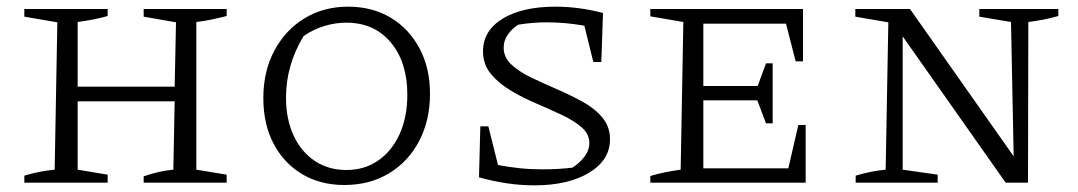

<svg xmlns="http://www.w3.org/2000/svg" viewBox="-20 -548 3235 576"><path d="M53 0V-21Q76 -28 99 -32.5Q122 -37 144 -39L152 -481L53 -498V-521H303V-500Q265 -489 213 -482V-288H504L508 -481L411 -498V-521H660V-500Q641 -495 617.5 -490Q594 -485 569 -482V-39L660 -24V0H411V-19Q434 -27 456 -32Q478 -37 500 -39L504 -244H213V-39L303 -24V0Z M1013 7Q941 7 886.5 -25.5Q832 -58 801 -116.5Q770 -175 770 -254Q770 -334 803 -396Q836 -458 893.5 -493Q951 -528 1024 -528Q1097 -528 1152 -495Q1207 -462 1238.5 -403Q1270 -344 1270 -267Q1270 -187 1237.5 -125Q1205 -63 1147 -28Q1089 7 1013 7ZM1019 -38Q1073 -38 1114 -66Q1155 -94 1178.5 -145Q1202 -196 1202 -264Q1202 -361 1152.5 -420.5Q1103 -480 1019 -480Q986 -480 953 -470Q920 -460 891 -440Q838 -353 838 -255Q838 -191 860.5 -142Q883 -93 924 -65.5Q965 -38 1019 -38Z M1583 8Q1542 8 1501 2Q1460 -4 1417 -16L1421 -169H1445L1474 -53Q1505 -47 1538 -43.5Q1571 -40 1607 -40Q1655 -40 1697 -45Q1718 -58 1733 -77.5Q1748 -97 1748 -119Q1748 -146 1725 -166Q1702 -186 1666 -203Q1630 -220 1589 -237.5Q1548 -255 1512 -276.5Q1476 -298 1452.5 -326.5Q1429 -355 1429 -394Q1429 -456 1488 -492Q1547 -528 1646 -528Q1717 -528 1789 -509L1784 -362H1760L1733 -471Q1675 -481 1621 -481Q1578 -481 1535 -474Q1517 -463 1504 -445Q1491 -427 1491 -405Q1491 -376 1514 -354.5Q1537 -333 1573.5 -315.5Q1610 -298 1650.5 -280.5Q1691 -263 1727.5 -243Q1764 -223 1787 -195.5Q1810 -168 1810 -130Q1810 -68 1747.5 -30Q1685 8 1583 8Z M2375 -173H2397V0H1931V-20Q1954 -27 1977 -31.5Q2000 -36 2022 -39L2030 -482L1931 -499V-521H2389V-364H2367L2338 -477H2090V-290H2253L2278 -358H2298V-178H2278L2252 -247H2090V-43H2345Z M2918 -521H3155V-500Q3130 -493 3109.5 -489Q3089 -485 3065 -482L3064 0H2997L2688 -439V-39L2793 -24V0H2547V-21Q2570 -28 2592.5 -32.5Q2615 -37 2637 -39L2645 -481L2546 -498V-521H2710L3021 -79L3013 -482L2918 -498Z"/></svg>

Font: Piazzolla SC Light
Style: Regular
Weight: 300
Designer: Juan Pablo del Peral
Foundry: Huerta Tipografica
Version: Version 1.330